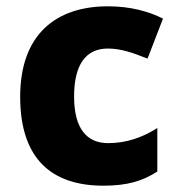

<svg xmlns="http://www.w3.org/2000/svg" viewBox="-20 -579 566 609"><path d="M308 10C384 10 433 -5 479 -35V-173C432 -143 381 -125 323 -125C256 -125 215 -170 215 -273C215 -375 253 -425 322 -425C363 -425 401 -412 448 -393L497 -520C451 -543 394 -559 322 -559C160 -559 44 -472 44 -272C44 -76 143 10 308 10Z"/></svg>

Font: Noto Sans Gurmukhi ExtraBold
Style: Regular
Weight: 800
Designer: Jelle Bosma - Monotype Design Team
Foundry: Monotype Imaging Inc.
Version: Version 2.004